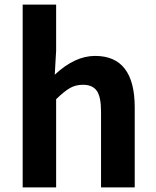

<svg xmlns="http://www.w3.org/2000/svg" viewBox="-20 -818 680 838"><path d="M79 0V-798H225V-597L219 -492Q307 -574 395 -574Q568 -574 568 -349V0H421V-331Q421 -395 402.5 -421.5Q384 -448 342 -448Q310 -448 285 -433.5Q260 -419 225 -385V0Z"/></svg>

Font: Noto Sans Korean Bold
Style: Bold
Weight: 700
Designer: Ryoko NISHIZUKA  (kana & ideographs); Paul D. Hunt (Latin, Greek & Cyrillic); Wenlong ZHANG  (bopomofo); Sandoll Communi
Foundry: Adobe Systems Incorporated
Version: Version 1.000;PS 1;hotconv 1.0.78;makeotf.lib2.5.61930